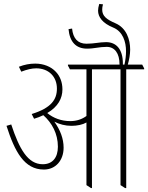

<svg xmlns="http://www.w3.org/2000/svg" viewBox="-20 -950 752 975"><path d="M203 -89C262 -89 303 -135 303 -200C303 -246 286 -290 256 -332C282 -319 311 -311 343 -311C372 -311 400 -317 419 -328V-10L442 5H447V-598H592V-10L615 5H621V-598H712V-603L702 -622H629C636 -646 641 -675 641 -698C641 -750 622 -808 566 -832C522 -851 499 -868 499 -901C499 -909 500 -918 503 -928L484 -930C480 -917 478 -905 478 -896C478 -863 501 -832 555 -810C604 -790 620 -737 620 -690C620 -668 617 -644 612 -622H604C604 -624 604 -626 604 -627C604 -702 569 -736 519 -736C484 -736 459 -728 419 -728C375 -728 351 -755 346 -805L328 -802C334 -737 366 -703 422 -703C460 -703 483 -712 522 -712C562 -712 587 -680 587 -623V-622H325V-617L335 -598H419V-361C397 -345 370 -335 337 -335C292 -335 251 -350 220 -376C275 -408 297 -451 297 -496C297 -532 285 -563 264 -585C239 -612 201 -627 159 -627C131 -627 104 -622 76 -611L88 -586C117 -597 141 -603 164 -603C226 -603 269 -562 269 -500C269 -445 241 -402 141 -371L153 -347C170 -352 186 -358 200 -365C244 -326 274 -271 274 -205C274 -150 247 -116 197 -116C121 -116 78 -194 37 -318L13 -311C55 -180 103 -89 203 -89Z"/></svg>

Font: Noto Serif Devanagari ExtraCondensed Thin
Style: Regular
Weight: 100
Width: 2
Designer: Universal Thirst, Indian Type Foundry and the Monotype Design Team
Foundry: Monotype Imaging Inc.
Version: Version 2.004